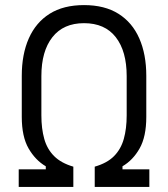

<svg xmlns="http://www.w3.org/2000/svg" viewBox="-20 -734 660 754"><path d="M53.5 0V-69H159.8V-81Q119 -104.8 92.2 -151.1Q65.5 -197.5 65.5 -275V-436Q65.5 -520.8 93.1 -583.2Q120.8 -645.8 174.9 -679.9Q229 -714 310 -714Q391 -714 445.2 -679.9Q499.5 -645.8 527 -583.2Q554.5 -520.8 554.5 -436V-275Q554.5 -197.2 528.2 -151Q502 -104.8 461 -81V-69H566.5V0H352V-79.5Q400.8 -93.5 427.9 -121Q455 -148.5 466.2 -188.6Q477.5 -228.8 477.5 -281V-435Q477.5 -533 434.6 -588Q391.8 -643 310 -643Q229 -643 185.8 -588Q142.5 -533 142.5 -435V-281Q142.5 -228.8 153.8 -188.6Q165 -148.5 192.5 -121Q220 -93.5 268 -79.5V0Z"/></svg>

Font: Space 7353
Style: Regular
Weight: 400
Designer: Christine Claussen + Ruben Lyon  (Space 7353)
Version: Version 1.000;FEAKit 1.0